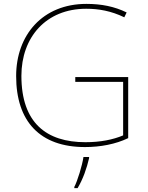

<svg xmlns="http://www.w3.org/2000/svg" viewBox="-20 -746 760 987"><path d="M367 -350V-325H613V-50C561 -28 496 -15 419 -15C219 -15 90 -114 90 -356C90 -554 216 -701 423 -701C487 -701 551 -690 619 -657L631 -682C568 -713 500 -726 424 -726C199 -726 63 -566 63 -355C63 -121 186 10 417 10C496 10 575 -5 639 -36V-350ZM438 67V61H409C403 104 378 185 362 215V221H379C407 174 426 119 438 67Z"/></svg>

Font: Noto Sans Gurmukhi UI Thin
Style: Regular
Weight: 100
Designer: Jelle Bosma - Monotype Design Team
Foundry: Monotype Imaging Inc.
Version: Version 2.004